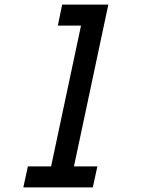

<svg xmlns="http://www.w3.org/2000/svg" viewBox="-20 -820 640 840"><path d="M184 0 354 -800H454L284 0ZM82 0 102 -92H406L386 0ZM233 -708 252 -800H406L387 -708Z"/></svg>

Font: Victor Mono Thin
Style: Italic
Weight: 100
Italic angle: -12°
Monospace: yes
Designer: Rune Bjørnerås
Version: Version 1.561;gftools[0.9.30]